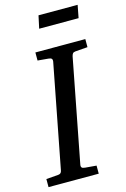

<svg xmlns="http://www.w3.org/2000/svg" viewBox="-143 -906 633 965"><g transform="rotate(-15 174.0 -423.5)"><path d="M292 -624Q282.2 -623 278.3 -618.4Q274.4 -613.8 272 -604L168 -65.9Q166.5 -58.6 170.4 -53.2Q174.3 -47.9 188 -46.9L246.1 -42V0H-15.1V-42L47.9 -46.9Q57.1 -47.9 61.3 -52.5Q65.4 -57.1 66.9 -65.9L170.9 -604Q172.4 -612.3 168.5 -617.7Q164.6 -623 151.9 -624L96.2 -628.9V-670.9H356V-628.9ZM350.6 -781.2H145.5L159.7 -847.2H363.3Z"/></g></svg>

Font: Charis SIL Phon
Style: Italic
Weight: 400
Italic angle: -11°
Foundry: SIL International
Version: Version 5.000